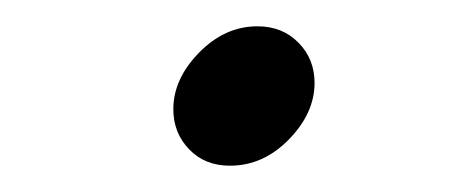

<svg xmlns="http://www.w3.org/2000/svg" viewBox="-20 -126 347 146"><path d="M111.8 -43Q111.8 -65.9 131.3 -85.9Q150.9 -106 175.8 -106Q194.8 -106 207 -93.5Q219.2 -81.1 219.2 -63Q219.2 -40 199.7 -20Q180.2 0 154.8 0Q135.7 0 123.8 -12.5Q111.8 -24.9 111.8 -43Z"/></svg>

Font: CMU Classical Serif
Style: Italic
Weight: 500
Italic angle: -14.04°
Version: Version 0.7.0